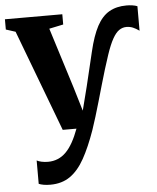

<svg xmlns="http://www.w3.org/2000/svg" viewBox="-59 -605 740 905"><g transform="rotate(-5 311.0 -153.0)"><path d="M142.5 252.5Q125 252.5 111 250Q97 247.5 88 243.5V133Q95.5 137.5 110.2 140.8Q125 144 141 144Q166 144 187.2 135.2Q208.5 126.5 226.2 108.8Q244 91 259.2 63.8Q274.5 36.5 288 0H223L42 -480L-3 -494.5V-543H268.5V-494.5L201.5 -480.5L291 -195.5L325 -82L353.5 -194L392 -355Q409.5 -429.5 433.2 -474Q457 -518.5 491.2 -538.2Q525.5 -558 573.5 -558Q587.5 -558 601 -556Q614.5 -554 624.5 -550V-434Q609.5 -445 595 -451Q580.5 -457 564 -457Q545.5 -457 529.5 -446Q513.5 -435 498.5 -408.2Q483.5 -381.5 467.5 -334Q457 -303 446 -267Q435 -231 424.2 -193.2Q413.5 -155.5 402.8 -118.5Q392 -81.5 381.8 -47.8Q371.5 -14 362 13.5Q334.5 91.5 304.8 145Q275 198.5 236.2 225.5Q197.5 252.5 142.5 252.5Z"/></g></svg>

Font: Merriweather 48pt
Style: Bold
Weight: 700
Version: Version 2.100